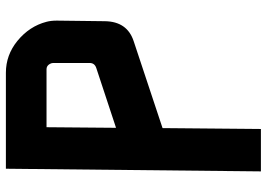

<svg xmlns="http://www.w3.org/2000/svg" viewBox="-147 -759 906 652"><g transform="rotate(-90 306.0 -433.0)"><path d="M59 -866H385Q445 -866 493 -827Q543 -786 558 -728Q562 -713 562 -693L560 -530Q559 -454 492 -432L197 -334L194 0H50ZM198 -492 401 -559Q419 -565 418 -583V-706Q418 -713 412 -721Q406 -728 397 -728H200Z"/></g></svg>

Font: Covid19
Style: Regular
Weight: 400
Designer: Peter Wiegel
Foundry: (c) CAT - Ing. Peter Wiegel.  for Rudolf Maass + Partner GmbH
Version: Version 001.000